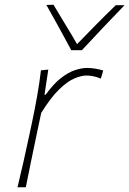

<svg xmlns="http://www.w3.org/2000/svg" viewBox="-20 -791 546 811"><path d="M54 0Q67.5 -56.5 79.2 -108Q91 -159.5 104 -221L114.5 -270.5Q126 -324 136.2 -381.2Q146.5 -438.5 153 -494L184 -497L168 -391H173Q206 -437 237.8 -461.5Q269.5 -486 297.5 -495Q325.5 -504 347 -504Q366 -504 384.2 -500.8Q402.5 -497.5 416 -493L406 -459Q387.5 -466.5 373 -469.2Q358.5 -472 345 -472Q324 -472 295 -460Q266 -448 230.5 -414Q195 -380 154 -314L134.5 -221.5Q121.5 -160.5 111 -108.5Q100.5 -56.5 89 0ZM281 -579Q256.5 -625 229.8 -673.5Q203 -722 176 -770L206 -771Q230.5 -729 256 -687.8Q281.5 -646.5 305.5 -604.5Q345.5 -646 385.8 -686.8Q426 -727.5 469 -769H506Q459.5 -721 415 -674Q370.5 -627 326 -579Z"/></svg>

Font: Commissioner Flair Thin
Style: Italic
Weight: 100
Italic angle: -12°
Designer: Kostas Bartsokas
Foundry: Kostas Bartsokas
Version: Version 1.000; ttfautohint (v1.8.3)